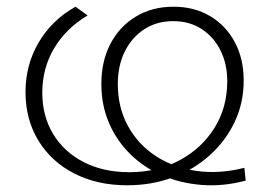

<svg xmlns="http://www.w3.org/2000/svg" viewBox="-20 -547 825 572"><path d="M359 5Q270 5 201.5 -30Q133 -65 94.5 -128Q56 -191 56 -273Q56 -354 95.5 -421Q135 -488 205 -527L241 -501Q177 -463 141.5 -403.5Q106 -344 106 -271Q106 -201 138.5 -147.5Q171 -94 229.5 -64Q288 -34 365 -34Q449 -34 515 -69.5Q581 -105 619 -166Q657 -227 657 -305Q657 -357 636.5 -397.5Q616 -438 580 -461Q544 -484 496 -484Q447 -484 410 -460Q373 -436 352 -394Q331 -352 331 -297Q331 -227 361 -172Q391 -117 443.5 -82.5Q496 -48 564 -38Q632 -28 708 -47L712 -9Q645 9 581.5 4Q518 -1 464 -24Q410 -47 369 -87Q328 -127 305 -180Q282 -233 282 -297Q282 -365 309 -416.5Q336 -468 384.5 -497.5Q433 -527 497 -527Q559 -527 606 -499Q653 -471 679.5 -421.5Q706 -372 706 -307Q706 -241 679.5 -184.5Q653 -128 605.5 -85Q558 -42 495 -18.5Q432 5 359 5Z"/></svg>

Font: Modern
Style: Regular
Weight: 300
Designer: Julieta Ulanovsky
Foundry: Julieta Ulanovsky
Version: Version 8.000